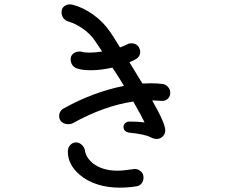

<svg xmlns="http://www.w3.org/2000/svg" viewBox="-20 -842 1040 883"><path d="M723 -378Q695 -380 680 -380Q740 -275 740 -243Q740 -225 728 -214Q716 -203 701 -203Q688 -203 674 -210Q647 -225 574 -232Q548 -237 548 -258Q548 -269 556 -276Q564 -283 577 -283Q613 -283 645 -279Q629 -312 603 -357L593 -375Q458 -355 316 -276Q308 -271 294 -271Q276 -271 264 -281Q252 -291 252 -309Q252 -320 258 -329.5Q264 -339 274 -344Q409 -419 550 -447Q531 -480 497 -531Q442 -519 401 -519Q353 -519 332 -528Q319 -533 312 -544Q305 -555 305 -570Q305 -586 317 -595.5Q329 -605 346 -605Q353 -605 356 -604Q368 -600 391 -600Q415 -600 450 -605L417 -654Q397 -684 364 -708Q331 -732 295 -743Q279 -748 271 -759.5Q263 -771 263 -786Q263 -803 274.5 -812.5Q286 -822 303 -822Q307 -822 315 -820Q362 -808 409 -774.5Q456 -741 488 -693Q502 -673 515 -651Q520 -642 532 -624Q560 -635 565 -638Q573 -643 585 -643Q595 -643 604 -638.5Q613 -634 618 -626Q623 -618 625 -606Q625 -583 608 -572Q596 -564 575 -556Q602 -513 635 -458Q649 -459 676 -459Q701 -459 727 -456Q742 -454 752.5 -442.5Q763 -431 763 -415Q763 -399 753 -389Q743 -379 729 -378ZM640 -26Q640 -10 631 1.5Q622 13 607 15Q568 21 530 21Q475 21 428 6Q381 -9 348 -37Q292 -84 292 -145Q292 -164 303.5 -175.5Q315 -187 329 -187Q344 -187 355.5 -176.5Q367 -166 370 -153Q374 -119 406 -92Q450 -57 520 -57Q545 -57 592 -64Q595 -65 599 -65Q615 -65 627.5 -54Q640 -43 640 -26Z"/></svg>

Font: Tsukimi Rounded Medium
Style: Regular
Weight: 500
Designer: Takashi Funayama
Foundry: Takashi Funayama
Version: Version 1.032; ttfautohint (v1.8.3)